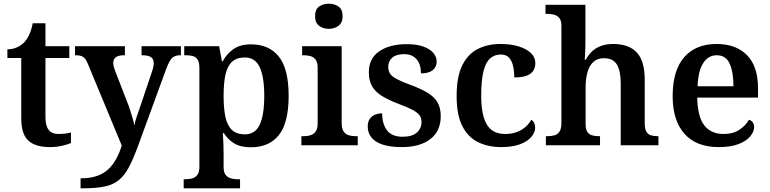

<svg xmlns="http://www.w3.org/2000/svg" viewBox="-20 -786 4168 1039"><path d="M249 10Q172 10 133.5 -25Q95 -60 95 -147V-472H20V-519Q47 -519 71 -529.5Q95 -540 111 -557Q127 -574 138.5 -599Q150 -624 157 -660H226V-536H355V-472H226V-152Q226 -105 243.5 -83Q261 -61 296 -61Q314 -61 331 -63Q348 -65 364 -69V-12Q349 -5 317.5 2.5Q286 10 249 10Z M416 179Q468 179 505 166Q542 153 567 129Q592 105 609.5 72.5Q627 40 639 2L457 -437Q449 -458 440 -468.5Q431 -479 419.5 -483Q408 -487 390 -487H386V-536H656V-487H653Q622 -487 607.5 -477Q593 -467 593 -445Q593 -436 595.5 -426Q598 -416 602 -405L668 -235Q677 -213 684.5 -189Q692 -165 698.5 -143Q705 -121 707 -106Q712 -133 721 -158.5Q730 -184 738 -207L802 -397Q806 -408 809 -421.5Q812 -435 812 -444Q812 -467 796.5 -477Q781 -487 750 -487H746V-536H959V-487H955Q937 -487 923.5 -480.5Q910 -474 900 -457.5Q890 -441 879 -412L728 1Q702 72 678.5 117Q655 162 624.5 187.5Q594 213 547.5 223Q501 233 430 233H416Z M974 233V184H984Q1002 184 1019.5 179.5Q1037 175 1048 160.5Q1059 146 1059 117V-418Q1059 -448 1049.5 -463Q1040 -478 1024 -482.5Q1008 -487 988 -487H977V-536H1166L1181 -454H1185Q1207 -495 1243.5 -520.5Q1280 -546 1338 -546Q1437 -546 1489.5 -479Q1542 -412 1542 -267Q1542 -122 1489.5 -55.5Q1437 11 1337 11Q1282 11 1247.5 -10Q1213 -31 1191 -66H1186Q1188 -38 1189 -7.5Q1190 23 1190 46V118Q1190 147 1201.5 161Q1213 175 1230.5 179.5Q1248 184 1265 184H1279V233ZM1305 -59Q1361 -59 1385.5 -111.5Q1410 -164 1410 -267Q1410 -369 1385.5 -422Q1361 -475 1305 -475Q1261 -475 1235.5 -451.5Q1210 -428 1200 -382Q1190 -336 1190 -267Q1190 -199 1200 -152.5Q1210 -106 1235.5 -82.5Q1261 -59 1305 -59Z M1611 0V-49H1624Q1645 -49 1661.5 -54.5Q1678 -60 1688.5 -75Q1699 -90 1699 -118V-420Q1699 -448 1688.5 -462.5Q1678 -477 1661 -482Q1644 -487 1624 -487H1615V-536H1829V-120Q1829 -91 1839 -75.5Q1849 -60 1866 -54.5Q1883 -49 1904 -49H1916V0ZM1759 -630Q1728 -630 1706.5 -646.5Q1685 -663 1685 -698Q1685 -735 1706.5 -750.5Q1728 -766 1759 -766Q1790 -766 1812 -750.5Q1834 -735 1834 -698Q1834 -663 1812 -646.5Q1790 -630 1759 -630Z M2154 10Q2092 10 2051 -3.5Q2010 -17 1990 -42Q1970 -67 1970 -101Q1970 -128 1982 -144Q1994 -160 2012 -166.5Q2030 -173 2048 -173Q2048 -115 2074.5 -80.5Q2101 -46 2159 -46Q2210 -46 2235.5 -68.5Q2261 -91 2261 -125Q2261 -148 2249.5 -163Q2238 -178 2211.5 -192Q2185 -206 2139 -223Q2084 -244 2048 -266Q2012 -288 1994 -318.5Q1976 -349 1976 -395Q1976 -470 2032.5 -508.5Q2089 -547 2181 -547Q2237 -547 2272.5 -533.5Q2308 -520 2325.5 -499Q2343 -478 2343 -453Q2343 -423 2321.5 -406Q2300 -389 2258 -389Q2258 -438 2234 -465.5Q2210 -493 2168 -493Q2124 -493 2102.5 -474Q2081 -455 2081 -424Q2081 -389 2108 -370Q2135 -351 2203 -326Q2257 -306 2293 -284.5Q2329 -263 2347 -233Q2365 -203 2365 -157Q2365 -77 2309 -33.5Q2253 10 2154 10Z M2692 10Q2621 10 2566.5 -17Q2512 -44 2481.5 -104.5Q2451 -165 2451 -266Q2451 -373 2482.5 -434.5Q2514 -496 2567.5 -522Q2621 -548 2688 -548Q2744 -548 2786.5 -535Q2829 -522 2853 -499Q2877 -476 2877 -444Q2877 -422 2866.5 -404.5Q2856 -387 2831.5 -377Q2807 -367 2763 -367Q2763 -401 2756.5 -429Q2750 -457 2734.5 -474Q2719 -491 2690 -491Q2658 -491 2634 -471.5Q2610 -452 2597 -403Q2584 -354 2584 -267Q2584 -198 2597.5 -152Q2611 -106 2639.5 -83.5Q2668 -61 2714 -61Q2748 -61 2775.5 -71Q2803 -81 2823.5 -99Q2844 -117 2855 -138Q2866 -131 2871 -120Q2876 -109 2876 -95Q2876 -71 2856.5 -46.5Q2837 -22 2796 -6Q2755 10 2692 10Z M2934 0V-49H2941Q2963 -49 2980 -53.5Q2997 -58 3007.5 -73.5Q3018 -89 3018 -119V-647Q3018 -676 3006 -689.5Q2994 -703 2977 -707Q2960 -711 2943 -711H2932V-760H3148V-570Q3148 -548 3147.5 -526Q3147 -504 3146 -487Q3145 -470 3144 -463H3150Q3164 -489 3184 -508Q3204 -527 3232.5 -537.5Q3261 -548 3298 -548Q3383 -548 3426 -502Q3469 -456 3469 -354V-120Q3469 -89 3477.5 -74Q3486 -59 3502 -54Q3518 -49 3540 -49H3543V0H3339V-335Q3339 -400 3319 -435.5Q3299 -471 3248 -471Q3212 -471 3190 -450Q3168 -429 3158.5 -393Q3149 -357 3149 -313V-115Q3149 -86 3158.5 -72Q3168 -58 3184.5 -53.5Q3201 -49 3223 -49H3227V0Z M3869 10Q3748 10 3684 -62Q3620 -134 3620 -265Q3620 -405 3682.5 -476.5Q3745 -548 3858 -548Q3963 -548 4022.5 -487.5Q4082 -427 4082 -308V-258H3753Q3755 -155 3791 -108Q3827 -61 3896 -61Q3947 -61 3981.5 -84Q4016 -107 4033 -138Q4045 -135 4053 -124.5Q4061 -114 4061 -98Q4061 -75 4041 -49.5Q4021 -24 3978.5 -7Q3936 10 3869 10ZM3949 -319Q3949 -396 3928.5 -441.5Q3908 -487 3859 -487Q3812 -487 3785 -444Q3758 -401 3755 -319Z"/></svg>

Font: Noto Serif Hebrew SemiBold
Style: Regular
Weight: 600
Version: Version 2.003